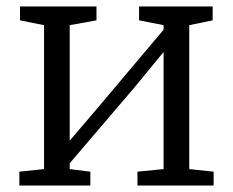

<svg xmlns="http://www.w3.org/2000/svg" viewBox="-20 -575 722 595"><path d="M40 0V-43L116.5 -51V-497L42 -512V-555H279V-512L196 -497V-139L277 -234L487 -483V-497L411 -512V-555H639V-512L566.5 -497V-51L642 -43V0H406V-43L487 -51V-414L397.5 -305L196 -69V-51L260 -43V0Z"/></svg>

Font: Merriweather Light
Style: Regular
Weight: 300
Designer: Eben Sorkin
Foundry: Eben Sorkin
Version: Version 2.100